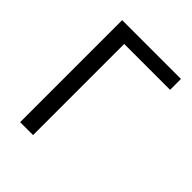

<svg xmlns="http://www.w3.org/2000/svg" viewBox="-187 -764 873 873"><g transform="rotate(45 249.0 -328.0)"><path d="M90 0V-656H468V-586H173V0Z"/></g></svg>

Font: Processing Sans Pro
Style: Regular
Weight: 400
Designer: Paul D. Hunt
Foundry: Adobe Systems Incorporated
Version: Version 2.020;PS 2.000;hotconv 1.0.86;makeotf.lib2.5.63406